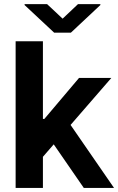

<svg xmlns="http://www.w3.org/2000/svg" viewBox="-20 -932 585 952"><path d="M395.6 0 246.4 -216.3 192.8 -154.5V0H57.5V-727.3H192.8V-342.3H199.9L371.8 -545.5H532L329.9 -312.5L545.5 0ZM213.4 -911.6 290.5 -839.5 366.8 -911.6H477.6V-907L331.3 -769.9H248.6L101.9 -907V-911.6Z"/></svg>

Font: Interface
Style: Bold
Weight: 700
Designer: Rasmus Andersson
Foundry: rsms
Version: Version 1.8